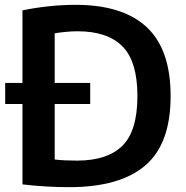

<svg xmlns="http://www.w3.org/2000/svg" viewBox="-20 -768 772 795"><path d="M266 7Q221.5 7 172.5 4.2Q123.5 1.5 73 -4.5V-337.5H1.5V-424.5H73V-725Q122 -735.5 180 -741.8Q238 -748 293 -748Q488 -748 587.2 -655.8Q686.5 -563.5 686.5 -370Q686.5 -172.5 581.5 -82.8Q476.5 7 266 7ZM299 -103Q424.5 -103 486.8 -164.5Q549 -226 549 -370.5Q549 -513.5 487 -576Q425 -638.5 301.5 -638.5Q279.5 -638.5 254.5 -636.2Q229.5 -634 206.5 -630V-424.5H353.5V-337.5H206.5V-107.5Q229 -105 251.2 -104Q273.5 -103 299 -103Z"/></svg>

Font: Encode Sans SmBold
Style: Regular
Weight: 600
Designer: Multiple Designers
Foundry: Impallari Type
Version: Version 3.002; ttfautohint (v1.8.3) -l 8 -r 50 -G 200 -x 14 